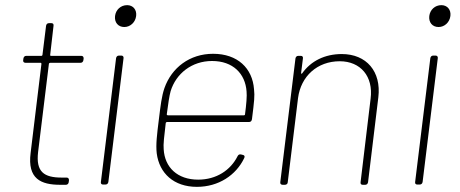

<svg xmlns="http://www.w3.org/2000/svg" viewBox="-20 -718 1786 746"><path d="M220 -28C151 -28 119 -50 128 -127L170 -470C170 -472 173 -474 175 -474H293C299 -474 303 -478 304 -484L305 -491C305 -497 302 -501 296 -501H178C176 -501 174 -503 175 -505L188 -618C189 -624 186 -628 180 -628H170C164 -628 160 -624 159 -618L145 -505C145 -503 143 -501 141 -501H82C76 -501 72 -497 71 -491L70 -484C69 -478 73 -474 79 -474H138C140 -474 141 -472 141 -470L99 -124C86 -23 139 0 214 0H236C242 0 246 -4 247 -10L248 -18C248 -24 245 -28 239 -28Z M463 -613C486 -613 506 -631 509 -656C512 -680 497 -698 474 -698C449 -698 430 -680 427 -656C424 -631 439 -613 463 -613ZM380 -1H390C396 -1 400 -5 401 -11L460 -492C461 -498 457 -502 452 -502H442C436 -502 432 -498 431 -492L372 -11C371 -5 374 -1 380 -1Z M750 -20C669 -20 620 -68 616 -138C614 -156 618 -190 624 -240C625 -243 627 -244 629 -244H948C954 -244 958 -248 959 -255C968 -327 970 -344 967 -371C961 -453 903 -509 808 -509C717 -509 647 -455 619 -376C608 -344 604 -309 597 -252C590 -196 585 -156 589 -122C599 -45 655 8 745 8C829 8 897 -37 929 -104C932 -110 930 -115 924 -116L916 -118C910 -119 906 -117 903 -111C876 -57 821 -20 750 -20ZM804 -481C885 -481 933 -432 938 -363C940 -346 937 -311 932 -274C932 -271 930 -270 928 -270H632C630 -270 628 -271 628 -274C633 -313 638 -346 643 -364C664 -432 725 -481 804 -481Z M1308 -508C1242 -508 1188 -481 1154 -433C1152 -430 1150 -431 1150 -435L1157 -491C1158 -497 1155 -501 1149 -501H1139C1133 -501 1129 -497 1128 -491L1069 -10C1068 -4 1072 0 1078 0H1087C1093 0 1098 -4 1098 -10L1138 -337C1149 -422 1213 -480 1300 -480C1381 -480 1431 -421 1420 -335L1381 -10C1380 -4 1383 0 1389 0H1399C1405 0 1409 -4 1410 -10L1450 -340C1462 -440 1404 -508 1308 -508Z M1684 -613C1707 -613 1727 -631 1730 -656C1733 -680 1718 -698 1695 -698C1670 -698 1651 -680 1648 -656C1645 -631 1660 -613 1684 -613ZM1601 -1H1611C1617 -1 1621 -5 1622 -11L1681 -492C1682 -498 1678 -502 1673 -502H1663C1657 -502 1653 -498 1652 -492L1593 -11C1592 -5 1595 -1 1601 -1Z"/></svg>

Font: Barlow Thin
Style: Italic
Weight: 250
Italic angle: -7°
Designer: Jeremy Tribby
Foundry: Tribby Type
Version: Version 1.422;hotconv 1.0.109;makeotfexe 2.5.65596